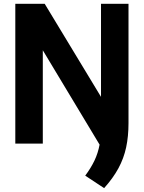

<svg xmlns="http://www.w3.org/2000/svg" viewBox="-20 -760 761 1016"><path d="M531 235.5 431 169.5Q461.5 128.5 480 89.5Q498.5 50.5 507 5.5L206.5 -494V0H61V-740H216.5L514.5 -247.5V-740H660V-109Q660 -38 647.5 20Q635 78 606.8 130.2Q578.5 182.5 531 235.5Z"/></svg>

Font: Encode Sans SmCnd
Style: Bold
Weight: 700
Width: 4
Designer: Multiple Designers
Foundry: Impallari Type
Version: Version 3.002; ttfautohint (v1.8.3) -l 8 -r 50 -G 200 -x 14 